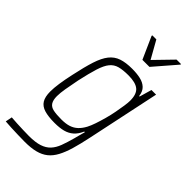

<svg xmlns="http://www.w3.org/2000/svg" viewBox="-304 -806 1081 1081"><g transform="rotate(45 236.5 -265.0)"><path d="M135 201Q109 201 80.5 200Q52 199 25 198Q-2 197 -22 195L-14 155Q8 157 32 158Q56 159 81 160Q106 161 128 161Q179 161 211 150.5Q243 140 262.5 119Q282 98 294 66Q306 34 318 -10Q322 -25 327 -44Q332 -63 336 -77H331Q317 -45 296 -26.5Q275 -8 246.5 -0.5Q218 7 178 7Q128 7 96.5 -2.5Q65 -12 50.5 -35.5Q36 -59 36 -101Q36 -129 41.5 -167Q47 -205 58 -255Q75 -335 91.5 -386Q108 -437 131 -466Q154 -495 188 -506.5Q222 -518 272 -518Q309 -518 338 -511.5Q367 -505 385.5 -487.5Q404 -470 408 -437H412L433 -510H470L378 -75Q365 -13 351.5 33Q338 79 320.5 111.5Q303 144 278.5 163.5Q254 183 219 192Q184 201 135 201ZM190 -34Q227 -34 251 -42Q275 -50 292.5 -66.5Q310 -83 324 -109Q334 -128 343.5 -156Q353 -184 362 -216.5Q371 -249 377 -281Q383 -313 387 -340Q391 -367 391 -383Q391 -435 365.5 -456Q340 -477 283 -477Q240 -477 212 -469.5Q184 -462 165.5 -439.5Q147 -417 133 -372.5Q119 -328 103 -255Q93 -205 87 -169.5Q81 -134 81 -109Q81 -78 92 -61Q103 -44 127.5 -39Q152 -34 190 -34ZM277 -594 218 -726 219 -731H251L310 -626L412 -731H448L447 -726L333 -594Z"/></g></svg>

Font: Saira SemiCondensed ExtraLight
Style: Italic
Weight: 250
Width: 4
Italic angle: -12°
Designer: Hector Gatti with collaboration of the Omnibus-Type team
Foundry: Omnibus-Type
Version: Version 1.101